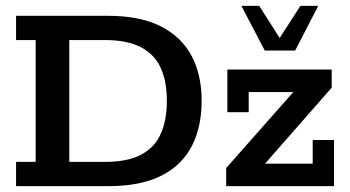

<svg xmlns="http://www.w3.org/2000/svg" viewBox="-20 -637 1196 657"><path d="M35 0V-83H102V-500H35V-583H348Q460 -583 531 -546.5Q602 -510 636 -445Q670 -380 670 -292Q670 -203 636.5 -137.5Q603 -72 532.5 -36Q462 0 350 0ZM217 -83H338Q417 -83 463.5 -108Q510 -133 530.5 -180Q551 -227 551 -292Q551 -357 530.5 -403.5Q510 -450 463 -475Q416 -500 338 -500H217ZM754 0V-62L1012 -354L1026 -322H831V-253H758V-399H1115V-337L858 -44L845 -77H1050V-158H1123V0ZM886 -464 806 -617H867L937 -507L1008 -617H1069L990 -464Z"/></svg>

Font: Rokkitt SemiBold
Style: Regular
Weight: 600
Designer: Vernon Adams
Foundry: Vernon Adams
Version: Version 3.103